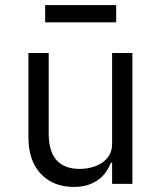

<svg xmlns="http://www.w3.org/2000/svg" viewBox="-20 -725 640 757"><path d="M422 -84H418Q410 -65 398 -47.5Q386 -30 368.5 -17Q351 -4 327 4Q303 12 271 12Q190 12 141 -39.5Q92 -91 92 -185V-516H172V-199Q172 -128 203 -93.5Q234 -59 294 -59Q318 -59 341 -65Q364 -71 382 -83Q400 -95 411 -113.5Q422 -132 422 -158V-516H502V0H422ZM158 -705H438V-637H158Z"/></svg>

Font: IBM Plex Mono
Style: Regular
Weight: 400
Monospace: yes
Designer: Mike Abbink, Paul van der Laan, Pieter van Rosmalen
Foundry: Bold Monday
Version: Version 2.3